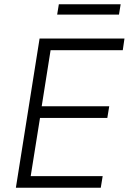

<svg xmlns="http://www.w3.org/2000/svg" viewBox="-20 -887 608 907"><path d="M55 0 167 -705H568L560 -650H219L177 -385H496L487 -330H169L125 -55H465L456 0ZM250 -818 258 -867H550L542 -818Z"/></svg>

Font: Nunito Sans 10pt SemiCondensed Light
Style: Italic
Weight: 300
Width: 4
Italic angle: -9°
Designer: Vernon Adams
Foundry: Vernon Adams
Version: Version 3.101;gftools[0.9.27]